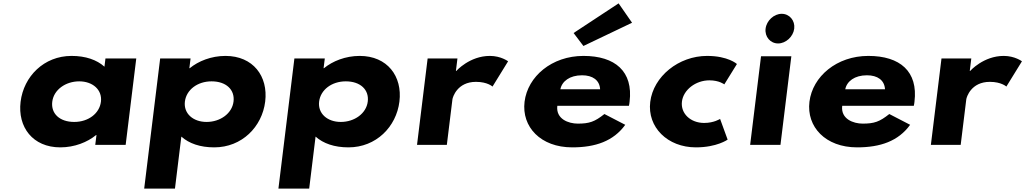

<svg xmlns="http://www.w3.org/2000/svg" viewBox="-20 -860 6092 1140"><path d="M102.3 -256C83.9 -106 174 15 338.1 15C422.8 15 499.2 -16 550.3 -58H552.8L545.6 0H726.1L789.1 -513H606.2L600.2 -464C554.4 -505 488.3 -528 404.8 -528C240.7 -528 120.7 -406 102.3 -256ZM290.3 -256C299 -327 369.3 -377 450.4 -377C530.2 -377 588 -327 579.3 -256C570.7 -186 504.3 -136 420.8 -136C333.6 -136 281.7 -186 290.3 -256Z M1554.6 -257C1573 -407 1482.9 -528 1318.8 -528C1234.1 -528 1157.7 -497 1106.5 -455H1104.3L1111.5 -513H931L836.1 260H1018.8L1056.7 -49C1102.5 -8 1168.6 15 1252.1 15C1416.2 15 1536.2 -107 1554.6 -257ZM1366.6 -257C1357.9 -186 1287.6 -136 1206.5 -136C1126.7 -136 1069.1 -186 1077.8 -257C1086.4 -327 1152.6 -377 1236.1 -377C1323.2 -377 1375.2 -327 1366.6 -257Z M2351.6 -257C2370 -407 2279.9 -528 2115.8 -528C2031.1 -528 1954.7 -497 1903.5 -455H1901.3L1908.5 -513H1728L1633.1 260H1815.8L1853.7 -49C1899.5 -8 1965.6 15 2049.1 15C2213.2 15 2333.2 -107 2351.6 -257ZM2163.6 -257C2154.9 -186 2084.6 -136 2003.5 -136C1923.7 -136 1866.1 -186 1874.8 -257C1883.4 -327 1949.6 -377 2033.1 -377C2120.2 -377 2172.2 -327 2163.6 -257Z M2456.1 0H2633.1L2666.3 -270C2667.9 -283 2694.8 -374 2806.1 -374C2874.8 -374 2904.3 -346 2904.3 -346L2996.8 -496C2996.8 -496 2954.7 -528 2888.7 -528C2768.2 -528 2689.5 -439 2689.5 -439H2687L2696.1 -513H2519.1Z M3385.7 -664 3444 -587 3732.8 -725 3653 -840ZM3714.3 -232C3716 -238 3717.4 -249 3718.2 -256C3740.3 -436 3632.6 -528 3444.1 -528C3256.5 -528 3113.1 -406 3094.6 -256C3076.4 -107 3189.8 15 3377.4 15C3515.3 15 3622.5 -22 3692.4 -119L3568.7 -183C3511 -137 3479.4 -126 3410.4 -126C3356 -126 3279.4 -153 3289.1 -232ZM3307.2 -330C3316.6 -377 3362.2 -413 3436 -413C3498.9 -413 3540.1 -384 3543.2 -330Z M4192.1 -383C4250.6 -383 4280.6 -359 4280.6 -359L4355.5 -480C4355.5 -480 4303.4 -528 4178.5 -528C4009.3 -528 3859.3 -406 3840.8 -255C3822.4 -105 3943.6 15 4111.8 15C4236.7 15 4300.3 -31 4300.3 -31L4255.5 -154C4255.5 -154 4219.5 -130 4161 -130C4080 -130 4020.3 -186 4029 -257C4037.6 -327 4111 -383 4192.1 -383Z M4434 0H4614L4678.6 -526H4498.6ZM4525.7 -690C4519.8 -642 4553.9 -602 4599.9 -602C4645.9 -602 4689.8 -642 4695.7 -690C4701.6 -738 4667.5 -778 4621.5 -778C4575.5 -778 4531.6 -738 4525.7 -690Z M5405.8 -232C5407.5 -238 5408.9 -249 5409.7 -256C5431.8 -436 5324.1 -528 5135.6 -528C4948 -528 4804.6 -406 4786.1 -256C4767.9 -107 4881.3 15 5068.9 15C5206.8 15 5314 -22 5383.9 -119L5260.2 -183C5202.5 -137 5170.9 -126 5101.9 -126C5047.5 -126 4970.9 -153 4980.6 -232ZM4998.7 -330C5008.1 -377 5053.7 -413 5127.5 -413C5190.4 -413 5231.6 -384 5234.7 -330Z M5507.1 0H5684.1L5717.3 -270C5718.9 -283 5745.8 -374 5857.1 -374C5925.8 -374 5955.3 -346 5955.3 -346L6047.8 -496C6047.8 -496 6005.7 -528 5939.7 -528C5819.2 -528 5740.5 -439 5740.5 -439H5738L5747.1 -513H5570.1Z"/></svg>

Font: Hussar
Style: BdSuprExtOblOne
Weight: 700
Foundry: Cannot Into Space Fonts
Version: Version 2.00